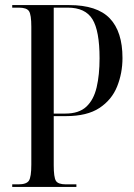

<svg xmlns="http://www.w3.org/2000/svg" viewBox="-20 -734 525 754"><path d="M28 0V-10H52Q84 -10 93.5 -24.5Q103 -39 103 -88V-629Q103 -676 94 -690Q85 -704 54 -704H28V-714H252Q361 -714 411 -662Q461 -610 461 -506Q461 -447 440 -394.5Q419 -342 370.5 -310Q322 -278 239 -278H191V-85Q191 -38 199.5 -24Q208 -10 239 -10H280V0ZM237 -288Q290 -288 319 -315Q348 -342 359.5 -391Q371 -440 371 -505Q371 -613 343 -658.5Q315 -704 246 -704H191V-288Z"/></svg>

Font: Noto Serif Display ExtraCondensed
Style: Regular
Weight: 400
Width: 2
Designer: Monotype Design Team
Foundry: Monotype Imaging Inc.
Version: Version 2.009